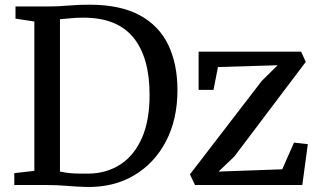

<svg xmlns="http://www.w3.org/2000/svg" viewBox="-20 -770 1327 799"><path d="M123 -59V-680.5L44.5 -692.5V-743H175.5Q222 -743 264.2 -746.8Q306.5 -750.5 352 -750.5Q480 -750.5 561 -706.8Q642 -663 680.2 -583.2Q718.5 -503.5 718.5 -395Q718.5 -274 670.8 -182.2Q623 -90.5 537.5 -40Q452 10.5 338.5 8Q301.5 7 259 3.5Q216.5 0 177 0H39.5V-49.5ZM229.5 -56Q260 -49.5 289 -48.2Q318 -47 349 -47.5Q423 -48.5 480.2 -85.2Q537.5 -122 570 -194.5Q602.5 -267 602.5 -375Q602.5 -531 535 -613.8Q467.5 -696.5 327.5 -696.5Q296 -696.5 271.5 -693.8Q247 -691 229.5 -690ZM1135.5 -498.5 887 -491 868.5 -396H806.5V-555H1233L1252.5 -512.5L955 -118.5L889.5 -56L1154.5 -65.5L1203.5 -176.5L1261 -170L1238 0H791.5L770.5 -44.5L1069.5 -433.5Z"/></svg>

Font: Merriweather
Style: Regular
Weight: 400
Designer: Eben Sorkin
Foundry: Eben Sorkin
Version: Version 2.100; ttfautohint (v1.7.19-72a1) -l 8 -r 50 -G 200 